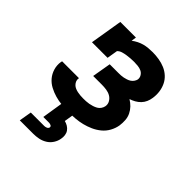

<svg xmlns="http://www.w3.org/2000/svg" viewBox="-205 -659 1010 1010"><g transform="rotate(45 300.0 -154.0)"><path d="M260 8Q233 8 206.5 5.5Q180 3 155.5 -4Q131 -11 108.5 -23Q86 -35 70 -54Q54 -73 46.5 -98Q39 -123 43 -150Q44 -151 44 -153Q44 -155 45 -157H170Q170 -156 170 -155.5Q170 -155 170 -154Q168 -144 172 -134.5Q176 -125 183 -118Q190 -111 199.5 -107Q209 -103 218.5 -101Q228 -99 238.5 -98Q249 -97 260 -97Q271 -97 282 -97.5Q293 -98 304 -100Q315 -102 326 -105.5Q337 -109 347 -114.5Q357 -120 364 -130Q371 -140 373 -151Q376 -168 367.5 -182.5Q359 -197 345 -205Q331 -213 314 -215.5Q297 -218 280 -218H215L233 -323H297Q307 -323 316.5 -323.5Q326 -324 335 -326Q344 -328 353.5 -331Q363 -334 371.5 -339.5Q380 -345 386 -353.5Q392 -362 394 -371Q396 -385 388.5 -397Q381 -409 369 -414.5Q357 -420 342.5 -421.5Q328 -423 314 -423Q301 -423 288 -422Q275 -421 261.5 -419Q248 -417 234.5 -413Q221 -409 211 -399L201 -339H85L115 -520H231L227 -492Q240 -502 255 -509.5Q270 -517 285 -521Q300 -525 316 -526.5Q332 -528 348 -528Q372 -528 396 -524Q420 -520 441 -511Q462 -502 479 -486.5Q496 -471 506 -450Q516 -429 519 -405Q522 -381 518 -357Q516 -342 509.5 -327Q503 -312 491.5 -300Q480 -288 465.5 -280Q451 -272 436 -267Q453 -257 466.5 -243Q480 -229 488.5 -211.5Q497 -194 498.5 -173.5Q500 -153 497 -132Q493 -108 480.5 -85Q468 -62 448 -45.5Q428 -29 404.5 -18.5Q381 -8 357 -2Q333 4 308.5 6Q284 8 260 8ZM107 220 119 150H219Q227 150 235 146.5Q243 143 245 135Q246 127 239 123.5Q232 120 224 120H182L201 0H286L277 55Q290 58 301.5 65Q313 72 320.5 82.5Q328 93 330 107Q332 121 329 135Q326 154 314.5 172Q303 190 285 201Q267 212 247 216Q227 220 207 220Z"/></g></svg>

Font: Iosevka Etoile XBdObl
Style: Regular
Weight: 800
Italic angle: -9°
Designer: Belleve Invis
Foundry: Belleve Invis
Version: Version 15.5.2; ttfautohint (v1.8.4)